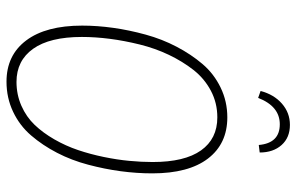

<svg xmlns="http://www.w3.org/2000/svg" viewBox="-186 -746 942 611"><g transform="rotate(90 285.5 -441.0)"><path d="M292 -791 270 -798.8Q281.2 -841.3 310.3 -866.7Q339.4 -892.1 377.9 -892.1Q418.5 -892.1 442.1 -865.5Q465.8 -838.9 465.8 -795.9L441.9 -793Q436 -859.9 376 -859.9Q318.8 -859.9 292 -791ZM354 -692.9Q438 -692.9 485.1 -631.3Q532.2 -569.8 532.2 -454.1Q532.2 -404.8 525.4 -353.8Q518.6 -302.7 504.6 -250Q490.7 -197.3 466.8 -151.1Q442.9 -105 411.6 -68.6Q380.4 -32.2 336.2 -11.2Q292 9.8 240.2 9.8Q156.2 9.8 109.1 -53Q62 -115.7 62 -231Q62 -278.8 69.1 -329.6Q76.2 -380.4 90.6 -432.9Q105 -485.4 129.2 -531.5Q153.3 -577.6 184.3 -614Q215.3 -650.4 259.3 -671.6Q303.2 -692.9 354 -692.9ZM354 -661.1Q308.1 -661.1 269.3 -640.6Q230.5 -620.1 203.1 -585.2Q175.8 -550.3 155 -506.8Q134.3 -463.4 122.1 -414.1Q109.9 -364.7 104 -318.6Q98.1 -272.5 98.1 -230Q98.1 -127.9 135.7 -75Q173.3 -22 241.2 -22Q281.7 -22 317.1 -37.6Q352.5 -53.2 377.9 -79.8Q403.3 -106.4 424.1 -142.6Q444.8 -178.7 458 -217.8Q471.2 -256.8 480 -299.6Q488.8 -342.3 492.4 -380.9Q496.1 -419.4 496.1 -455.1Q496.1 -557.1 459.2 -609.1Q422.4 -661.1 354 -661.1Z"/></g></svg>

Font: Fira Sans Compressed UltraLight
Style: Italic
Weight: 200
Width: 3
Italic angle: -8°
Designer: Carrois Corporate & Edenspiekermann AG
Foundry: Carrois Corporate GbR & Edenspiekermann AG
Version: Version 4.203;PS 004.203;hotconv 1.0.88;makeotf.lib2.5.64775